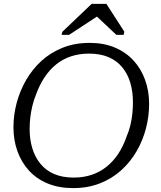

<svg xmlns="http://www.w3.org/2000/svg" viewBox="-20 -948 826 985"><path d="M355 17Q282 17 225 -6.5Q168 -30 129 -72.5Q90 -115 69.5 -172Q49 -229 49 -295Q49 -358 65.5 -420Q82 -482 114 -537.5Q146 -593 192.5 -635.5Q239 -678 301 -703Q363 -728 440 -728Q513 -728 569.5 -704Q626 -680 665 -637.5Q704 -595 724.5 -538Q745 -481 745 -415Q745 -352 729 -290Q713 -228 681 -172.5Q649 -117 602 -74.5Q555 -32 493 -7.5Q431 17 355 17ZM437 -673Q387 -673 344.5 -659Q302 -645 268 -617.5Q234 -590 208 -550.5Q182 -511 164 -461Q153 -434 146 -404.5Q139 -375 135.5 -345.5Q132 -316 132 -287Q132 -232 146 -186.5Q160 -141 188 -107Q216 -73 258.5 -55Q301 -37 358 -37Q408 -37 450 -51Q492 -65 526.5 -92.5Q561 -120 587 -159.5Q613 -199 630 -249Q642 -277 649 -306Q656 -335 659 -364.5Q662 -394 662 -423Q662 -478 648.5 -523.5Q635 -569 607 -603Q579 -637 536.5 -655Q494 -673 437 -673ZM526 -928H450L300 -785L296 -769H334L508 -883L454 -885L577 -769H614L618 -785Z"/></svg>

Font: Roboto Serif Light
Style: Italic
Weight: 300
Italic angle: -10°
Version: Version 1.007